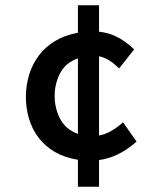

<svg xmlns="http://www.w3.org/2000/svg" viewBox="-20 -675 616 727"><path d="M275 -454Q229 -438 208 -398.5Q187 -359 187 -312Q187 -264 208 -224.5Q229 -185 275 -168ZM275 32V-70Q225 -78 188 -99.5Q151 -121 126.5 -153Q102 -185 90 -225Q78 -265 78 -308Q78 -351 90 -391Q102 -431 126.5 -464Q151 -497 188 -519.5Q225 -542 275 -551V-655H355V-555Q392 -551 422.5 -535.5Q453 -520 479 -496L488 -488L431 -416L419 -427Q405 -440 389 -449Q373 -458 355 -462V-162Q377 -166 396.5 -176.5Q416 -187 433 -201L446 -212L497 -139L489 -132Q461 -108 427 -91Q393 -74 355 -69V32Z"/></svg>

Font: Codetta
Style: Bold
Weight: 700
Designer: Ulrich Proeller
Foundry: PROSA GmbH
Version: Version 2.00;September 29, 2018;FontCreator 11.5.0.2427 64-b